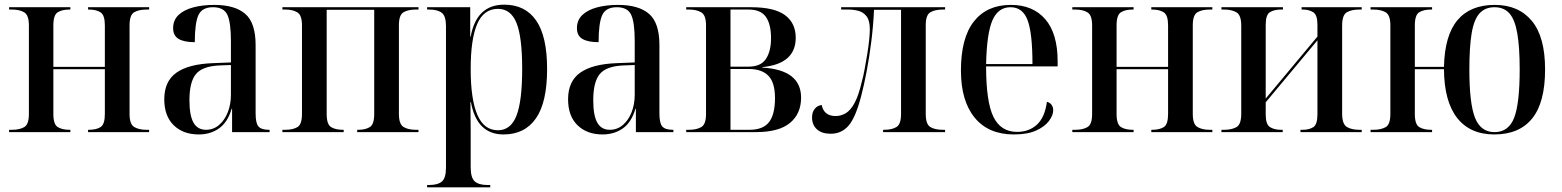

<svg xmlns="http://www.w3.org/2000/svg" viewBox="-20 -567 6702 824"><path d="M19 0V-10H32Q64 -10 84 -21.5Q104 -33 104 -78V-458Q104 -502 84 -514Q64 -526 32 -526H19V-536H282V-526H277Q247 -526 228 -514.5Q209 -503 209 -458V-280H430V-458Q430 -502 411.5 -514Q393 -526 362 -526H358V-536H620V-526H608Q576 -526 556 -514.5Q536 -503 536 -458V-78Q536 -34 556 -22Q576 -10 608 -10H620V0H358V-10H362Q393 -10 411.5 -21.5Q430 -33 430 -78V-270H209V-78Q209 -33 228 -21.5Q247 -10 278 -10H282V0Z M833 10Q766 10 725.5 -29.5Q685 -69 685 -141Q685 -218 737 -255Q789 -292 894 -296L971 -299V-392Q971 -470 956 -503Q941 -536 894 -536Q847 -536 831.5 -502Q816 -468 816 -386Q770 -386 746.5 -400Q723 -414 723 -446Q723 -481 746.5 -503Q770 -525 810 -535.5Q850 -546 899 -546Q988 -546 1032.5 -507.5Q1077 -469 1077 -374V-80Q1077 -38 1089.5 -24Q1102 -10 1134 -10H1137V0H976V-100H974Q957 -42 920 -16Q883 10 833 10ZM864 -10Q896 -10 920 -30.5Q944 -51 957.5 -85Q971 -119 971 -160V-288L918 -286Q847 -282 820 -248Q793 -214 793 -137Q793 -71 810.5 -40.5Q828 -10 864 -10Z M1192 0V-10H1205Q1237 -10 1256.5 -21.5Q1276 -33 1276 -78V-458Q1276 -502 1256 -514Q1236 -526 1205 -526H1192V-536H1776V-526H1763Q1732 -526 1712 -514.5Q1692 -503 1692 -459V-78Q1692 -34 1712 -22Q1732 -10 1764 -10H1776V0H1513V-10H1518Q1548 -10 1567 -21.5Q1586 -33 1586 -78V-525H1382V-78Q1382 -33 1401 -21.5Q1420 -10 1451 -10H1455V0Z M1813 237V227H1821Q1859 227 1876.5 212Q1894 197 1894 152V-455Q1894 -498 1876 -512Q1858 -526 1822 -526H1813V-536H1998V-410H2000Q2025 -547 2144 -547Q2234 -547 2281 -479Q2328 -411 2328 -271Q2328 -128 2280 -59Q2232 10 2141 10Q2026 10 2001 -129H1999Q1999 -99 1999.5 -68.5Q2000 -38 2000 -8V150Q2000 196 2017.5 211.5Q2035 227 2073 227H2084V237ZM2117 -8Q2172 -8 2196.5 -70.5Q2221 -133 2221 -271Q2221 -409 2196.5 -469Q2172 -529 2117 -529Q2056 -529 2028 -464Q2000 -399 2000 -271Q2000 -141 2028.5 -74.5Q2057 -8 2117 -8Z M2566 10Q2499 10 2458.5 -29.5Q2418 -69 2418 -141Q2418 -218 2470 -255Q2522 -292 2627 -296L2704 -299V-392Q2704 -470 2689 -503Q2674 -536 2627 -536Q2580 -536 2564.5 -502Q2549 -468 2549 -386Q2503 -386 2479.5 -400Q2456 -414 2456 -446Q2456 -481 2479.5 -503Q2503 -525 2543 -535.5Q2583 -546 2632 -546Q2721 -546 2765.5 -507.5Q2810 -469 2810 -374V-80Q2810 -38 2822.5 -24Q2835 -10 2867 -10H2870V0H2709V-100H2707Q2690 -42 2653 -16Q2616 10 2566 10ZM2597 -10Q2629 -10 2653 -30.5Q2677 -51 2690.5 -85Q2704 -119 2704 -160V-288L2651 -286Q2580 -282 2553 -248Q2526 -214 2526 -137Q2526 -71 2543.5 -40.5Q2561 -10 2597 -10Z M2925 0V-10H2938Q2969 -10 2989.5 -21.5Q3010 -33 3010 -78V-458Q3010 -502 2989.5 -514Q2969 -526 2938 -526H2925V-536H3204Q3303 -536 3349 -502Q3395 -468 3395 -405Q3395 -293 3252 -279V-277Q3418 -267 3418 -148Q3418 -79 3370.5 -39.5Q3323 0 3224 0ZM3193 -281Q3245 -281 3267 -314Q3289 -347 3289 -403Q3289 -463 3267 -494.5Q3245 -526 3193 -526H3115V-281ZM3197 -10Q3255 -10 3280.5 -43Q3306 -76 3306 -146Q3306 -213 3277.5 -242Q3249 -271 3193 -271H3115V-10Z M3545 7Q3507 7 3486 -12Q3465 -31 3465 -63Q3465 -86 3477 -100.5Q3489 -115 3507 -116Q3510 -95 3525 -82Q3540 -69 3566 -69Q3589 -69 3609.5 -81Q3630 -93 3647.5 -125Q3665 -157 3679 -218Q3685 -239 3690.5 -269Q3696 -299 3701.5 -332Q3707 -365 3710 -394Q3713 -423 3713 -441Q3713 -479 3699 -497Q3685 -515 3664 -520.5Q3643 -526 3621 -526H3590V-536H4036V-526H4026Q3993 -526 3973 -514.5Q3953 -503 3953 -459V-78Q3953 -34 3972.5 -22Q3992 -10 4026 -10H4036V0H3770V-10H3775Q3808 -10 3827.5 -22Q3847 -34 3847 -78V-525H3731Q3728 -458 3719.5 -390Q3711 -322 3699.5 -261.5Q3688 -201 3676 -155Q3652 -63 3622 -28Q3592 7 3545 7Z M4331 10Q4222 10 4163 -62Q4104 -134 4104 -264Q4104 -405 4160 -475.5Q4216 -546 4318 -546Q4413 -546 4466 -484.5Q4519 -423 4519 -304V-282H4212Q4212 -130 4243.5 -65.5Q4275 -1 4345 -1Q4396 -1 4430 -32Q4464 -63 4473 -130Q4486 -127 4493 -117Q4500 -107 4500 -94Q4500 -72 4481.5 -47.5Q4463 -23 4426 -6.5Q4389 10 4331 10ZM4411 -292Q4411 -425 4390 -480.5Q4369 -536 4317 -536Q4264 -536 4239.5 -480.5Q4215 -425 4212 -292Z M4582 0V-10H4595Q4627 -10 4647 -21.5Q4667 -33 4667 -78V-458Q4667 -502 4647 -514Q4627 -526 4595 -526H4582V-536H4845V-526H4840Q4810 -526 4791 -514.5Q4772 -503 4772 -458V-280H4993V-458Q4993 -502 4974.5 -514Q4956 -526 4925 -526H4921V-536H5183V-526H5171Q5139 -526 5119 -514.5Q5099 -503 5099 -458V-78Q5099 -34 5119 -22Q5139 -10 5171 -10H5183V0H4921V-10H4925Q4956 -10 4974.5 -21.5Q4993 -33 4993 -78V-270H4772V-78Q4772 -33 4791 -21.5Q4810 -10 4841 -10H4845V0Z M5222 0V-10H5235Q5266 -10 5286.5 -21.5Q5307 -33 5307 -79V-457Q5307 -502 5286.5 -514Q5266 -526 5235 -526H5222V-536H5486V-526H5477Q5449 -526 5430.5 -515Q5412 -504 5412 -461V-144L5634 -410V-461Q5634 -503 5616 -514.5Q5598 -526 5571 -526H5566V-536H5824V-526H5813Q5781 -526 5760.5 -514.5Q5740 -503 5740 -457V-79Q5740 -34 5760.5 -22Q5781 -10 5813 -10H5824V0H5561V-10H5571Q5599 -10 5616.5 -21.5Q5634 -33 5634 -76V-394L5412 -128V-75Q5412 -33 5430.5 -21.5Q5449 -10 5476 -10H5485V0Z M6393 10Q6289 10 6233.5 -61Q6178 -132 6177 -270H6052V-78Q6052 -33 6071 -21.5Q6090 -10 6121 -10H6126V0H5862V-10H5875Q5907 -10 5927 -21.5Q5947 -33 5947 -78V-458Q5947 -502 5927 -514Q5907 -526 5875 -526H5862V-536H6126V-526H6120Q6090 -526 6071 -514.5Q6052 -503 6052 -458V-280H6177Q6180 -415 6235 -480.5Q6290 -546 6395 -546Q6497 -546 6554 -477.5Q6611 -409 6611 -269Q6611 -127 6555.5 -58.5Q6500 10 6393 10ZM6394 0Q6454 0 6478 -61Q6502 -122 6502 -269Q6502 -366 6491.5 -425Q6481 -484 6457.5 -510Q6434 -536 6394 -536Q6354 -536 6330 -510Q6306 -484 6296 -425Q6286 -366 6286 -269Q6286 -122 6310.5 -61Q6335 0 6394 0Z"/></svg>

Font: Noto Serif Display SemiCondensed Medium
Style: Regular
Weight: 500
Width: 4
Designer: Monotype Design Team
Foundry: Monotype Imaging Inc.
Version: Version 2.009